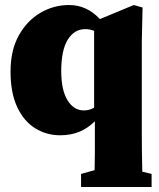

<svg xmlns="http://www.w3.org/2000/svg" viewBox="-20 -523 634 765"><path d="M224 -240Q224 -164 249 -123.5Q274 -83 314 -83Q336 -83 355 -94V-400Q338 -407 320 -407Q276 -407 250 -365Q224 -323 224 -240ZM220 16Q165 16 120 -12Q75 -40 48.5 -96.5Q22 -153 22 -238Q22 -323 55 -382Q88 -441 141 -472Q194 -503 255 -503Q326 -503 378 -447L513 -503L548 -493L545 -358V12Q545 49 545.5 86Q546 123 547 161L584 170V222H303V170L357 155Q358 120 358 84Q358 48 358 12V-40Q329 -11 295 2.5Q261 16 220 16Z"/></svg>

Font: Source Serif Pro Black
Style: Regular
Weight: 900
Designer: Frank Grießhammer
Foundry: Adobe Systems Incorporated
Version: Version 3.001;hotconv 1.0.111;makeotfexe 2.5.65597